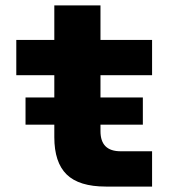

<svg xmlns="http://www.w3.org/2000/svg" viewBox="-20 -687 640 707"><path d="M74 -228V-328H180V-410H40V-540H180V-667H350V-540H540V-410H350V-328H506V-228H350V-204Q350 -130 424 -130H540V0H370Q271 0 225.5 -44.5Q180 -89 180 -182V-228Z"/></svg>

Font: Geist Mono Black
Style: Regular
Weight: 900
Monospace: yes
Designer: Basement.studio, Andrés Briganti, Mateo Zaragoza
Foundry: Basement.studio, Vercel, Andrés Briganti, Guido Ferreyra, Mateo Zaragoza
Version: Version 1.500; ttfautohint (v1.8.4.7-5d5b)